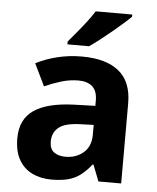

<svg xmlns="http://www.w3.org/2000/svg" viewBox="-54 -812 712 869"><g transform="rotate(5 301.5 -378.0)"><path d="M301.8 -556.8Q411.6 -556.8 469.9 -509.4Q528.2 -462 528.2 -364V0H424.9L396 -74H392Q369 -45 344.5 -26Q320 -7 288.5 1.5Q257 10 211.1 10Q163.1 10 124.6 -8.5Q86.1 -27 64.1 -65.4Q42.1 -103.9 42.1 -162.8Q42.1 -249.7 103.1 -291.2Q164.1 -332.7 286.3 -336.7L381.2 -339.7V-363.9Q381.2 -407.2 358.6 -427.3Q336 -447.4 295.8 -447.4Q255.8 -447.4 217.8 -435.9Q179.8 -424.4 141.8 -407.4L93.2 -507.9Q137 -530.8 190.5 -543.8Q243.9 -556.8 301.8 -556.8ZM322.9 -251.1Q250.4 -249.1 222.2 -225Q194.1 -201 194.1 -161.8Q194.1 -127.6 214.2 -113Q234.3 -98.4 266.5 -98.4Q314.8 -98.4 348 -127Q381.2 -155.7 381.2 -208.1V-253.1ZM511.6 -756Q497.7 -742 474.8 -722Q451.9 -702 425.5 -680Q399.1 -658 373.7 -638.5Q348.3 -619 329.3 -606H231V-619Q246.9 -638 268.4 -663.5Q289.8 -689 310.9 -716.5Q332 -744 345.6 -766H511.6Z"/></g></svg>

Font: Noto Sans Hebrew
Style: Regular
Weight: 400
Designer: Monotype Design Team
Foundry: Monotype Imaging Inc.
Version: Version 2.003;January 10, 2023;FontCreator 14.0.0.2877 64-bi